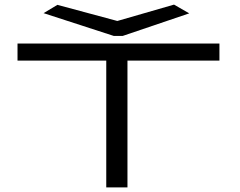

<svg xmlns="http://www.w3.org/2000/svg" viewBox="-20 -813 1040 833"><path d="M441 0V-550H56V-624H932V-550H533V0ZM735 -793 801 -755 512 -657H474L169 -756L229 -792L489 -722Z"/></svg>

Font: Inconsolata UltraExpanded
Style: Regular
Weight: 400
Width: 9
Monospace: yes
Designer: Raph Levien, Cyreal, Brenton Simpson
Foundry: Raph Levien, Cyreal, Google
Version: Version 3.000; ttfautohint (v1.8.2.53-6de2)